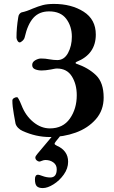

<svg xmlns="http://www.w3.org/2000/svg" viewBox="-20 -684 582 978"><path d="M95 -17Q83 -22 72.5 -32.5Q62 -43 59 -55Q58 -61 50.5 -102Q43 -143 43 -172Q43 -179 50.5 -184Q58 -189 67 -189Q73 -189 90 -147Q110 -95 149.5 -62.5Q189 -30 234 -30Q301 -30 336 -80Q371 -130 371 -199Q371 -255 346 -295Q321 -335 270 -335Q263 -335 254 -333Q245 -331 239 -330Q211 -325 192 -325Q174 -325 159 -331Q144 -337 144 -353Q144 -368 159.5 -377Q175 -386 189 -386Q211 -386 231 -382Q253 -378 272 -378Q307 -378 326.5 -414Q346 -450 346 -497Q346 -550 317.5 -588Q289 -626 230 -626Q180 -626 150.5 -593.5Q121 -561 106 -495Q104 -485 95 -476.5Q86 -468 80 -468Q74 -468 69 -476.5Q64 -485 64 -493Q64 -542 73 -596Q74 -606 79 -612.5Q84 -619 90 -621Q115 -626 146 -640Q175 -652 198 -658Q221 -664 255 -664Q344 -664 406 -624.5Q468 -585 468 -508Q468 -408 370 -369Q365 -367 365 -363.5Q365 -360 370 -359Q429 -339 468.5 -301.5Q508 -264 508 -187Q508 -122 468 -76.5Q428 -31 365.5 -8.5Q303 14 234 14Q163 14 95 -17ZM158 229Q158 206 174 206Q179 206 198 213Q217 220 236 220Q269 220 269 178Q269 156 252 143.5Q235 131 212 131Q203 131 193.5 135Q184 139 181 139Q174 139 167 133Q160 127 160 118Q160 112 171 99L261 -8H300L264 37Q258 45 258 48Q258 53 271 59Q297 70 312 90.5Q327 111 327 140Q327 174 305 205Q283 236 252.5 255Q222 274 198 274Q177 274 167.5 264.5Q158 255 158 229Z"/></svg>

Font: EB Garamond SemiBold
Style: Regular
Weight: 600
Designer: Georg Duffner and Octavio Pardo
Foundry: Georg Duffner
Version: Version 1.000